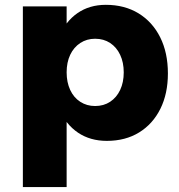

<svg xmlns="http://www.w3.org/2000/svg" viewBox="-20 -566 726 780"><path d="M409.9 -546.4Q485.9 -546.4 542.6 -511.9Q599.3 -477.3 630.7 -414.6Q662.1 -351.9 662.1 -267.4Q662.1 -185.6 631.5 -123.9Q600.9 -62.3 545.2 -28Q489.6 6.3 414.1 6.3Q346.3 6.3 296.8 -27.1Q247.3 -60.6 220.6 -122.5Q193.9 -184.4 193.9 -268Q193.9 -354 220 -416.5Q246.1 -479 294.8 -512.7Q343.4 -546.4 409.9 -546.4ZM366.4 -408.6Q332.6 -408.6 306.1 -391.3Q279.7 -374 265.2 -343.4Q250.7 -312.7 250.7 -272.1Q250.7 -231.6 265.2 -200.5Q279.7 -169.4 306.1 -152.4Q332.6 -135.3 366.4 -135.3Q401.3 -135.3 427.5 -152.6Q453.7 -169.9 468.2 -200.7Q482.7 -231.6 482.7 -272.1Q482.7 -312.3 468.2 -343.1Q453.7 -374 427.5 -391.3Q401.3 -408.6 366.4 -408.6ZM72.9 -540.1H250.7V194H72.9Z"/></svg>

Font: Alexandria
Style: Regular
Weight: 400
Designer: Mohamed Gaber
Foundry: Kief Type Foundry
Version: Version 5.100